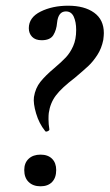

<svg xmlns="http://www.w3.org/2000/svg" viewBox="-20 -645 384 673"><path d="M99 -305Q104 -336 121.5 -358Q139 -380 170 -406Q196 -428 211 -444Q226 -460 236.5 -483.5Q247 -507 247 -540Q247 -568 238.5 -586.5Q230 -605 211 -605Q184 -605 180 -565Q178 -540 167 -522Q156 -504 126 -504Q104 -504 92.5 -516Q81 -528 81 -546Q81 -584 122.5 -604.5Q164 -625 219 -625Q276 -625 310 -600.5Q344 -576 344 -529Q344 -521 342 -505Q336 -475 321 -452Q306 -429 290 -414Q274 -399 242 -372Q196 -337 176 -310.5Q156 -284 151 -249Q150 -242 150 -227Q150 -210 153 -192Q154 -188 147 -185Q140 -182 138 -186Q117 -212 106.5 -247.5Q96 -283 99 -305ZM65 -49Q65 -74 80.5 -88.5Q96 -103 122 -103Q148 -103 162.5 -88.5Q177 -74 177 -49Q177 -22 162.5 -7Q148 8 122 8Q96 8 80.5 -7Q65 -22 65 -49Z"/></svg>

Font: Cormorant Garamond
Style: Bold Italic
Weight: 700
Italic angle: -10°
Designer: Christian Thalmann (Catharsis Fonts)
Foundry: Catharsis Fonts
Version: Version 4.000